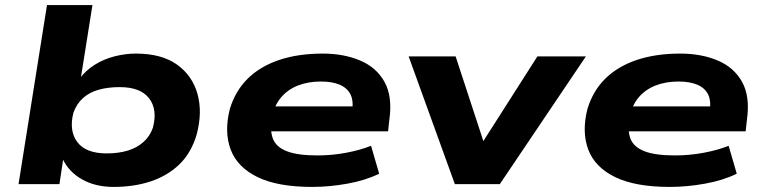

<svg xmlns="http://www.w3.org/2000/svg" viewBox="-20 -725 3011 756"><path d="M427 11Q356 11 303.5 -18.5Q251 -48 227 -99H229L214 0H53L165 -705H344L298 -416H294Q318 -448 353 -470Q388 -492 430.5 -503Q473 -514 515 -514Q616 -514 676.5 -471Q737 -428 757.5 -355.5Q778 -283 754 -194Q732 -121 685 -76.5Q638 -32 572.5 -10.5Q507 11 427 11ZM400 -121Q447 -121 483 -132Q519 -143 544.5 -165.5Q570 -188 582 -222Q601 -294 567 -338Q533 -382 451 -382Q406 -382 369.5 -372Q333 -362 307.5 -339.5Q282 -317 269 -281Q251 -210 284.5 -165.5Q318 -121 400 -121Z M1209 11Q1074 11 994.5 -27.5Q915 -66 888.5 -135.5Q862 -205 885 -296Q907 -368 956 -416Q1005 -464 1079.5 -489Q1154 -514 1251 -514Q1333 -514 1397.5 -487Q1462 -460 1494 -402.5Q1526 -345 1513 -253L1508 -208H1015L1029 -306H1391L1366 -283Q1373 -328 1360 -353.5Q1347 -379 1317.5 -391.5Q1288 -404 1243 -404Q1193 -404 1152.5 -388Q1112 -372 1085.5 -340Q1059 -308 1050 -259L1051 -262Q1042 -212 1054.5 -179Q1067 -146 1109.5 -129.5Q1152 -113 1230 -113Q1287 -113 1343 -123.5Q1399 -134 1441 -151L1473 -41Q1420 -15 1349 -2Q1278 11 1209 11Z M1771 0 1589 -503H1774L1888 -155H1874L2096 -503H2287L1948 0Z M2617 11Q2482 11 2402.5 -27.5Q2323 -66 2296.5 -135.5Q2270 -205 2293 -296Q2315 -368 2364 -416Q2413 -464 2487.5 -489Q2562 -514 2659 -514Q2741 -514 2805.5 -487Q2870 -460 2902 -402.5Q2934 -345 2921 -253L2916 -208H2423L2437 -306H2799L2774 -283Q2781 -328 2768 -353.5Q2755 -379 2725.5 -391.5Q2696 -404 2651 -404Q2601 -404 2560.5 -388Q2520 -372 2493.5 -340Q2467 -308 2458 -259L2459 -262Q2450 -212 2462.5 -179Q2475 -146 2517.5 -129.5Q2560 -113 2638 -113Q2695 -113 2751 -123.5Q2807 -134 2849 -151L2881 -41Q2828 -15 2757 -2Q2686 11 2617 11Z"/></svg>

Font: Nunito Sans 7pt Expanded ExtraBold
Style: Italic
Weight: 800
Width: 7
Italic angle: -9°
Designer: Vernon Adams
Foundry: Vernon Adams
Version: Version 3.101;gftools[0.9.27]